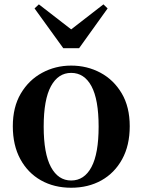

<svg xmlns="http://www.w3.org/2000/svg" viewBox="-20 -857 663 893"><path d="M311 16.2Q231.7 16.2 170.5 -18.3Q109.3 -52.8 74.5 -117Q39.6 -181.2 39.6 -269.8Q39.6 -359.1 76.8 -422Q114 -484.9 175.9 -518.4Q237.8 -551.9 311 -551.9Q385.1 -551.9 447.1 -518.8Q509 -485.6 546.2 -422.7Q583.4 -359.8 583.4 -269.8Q583.4 -180.5 548 -116.3Q512.6 -52 451.4 -17.9Q390.2 16.2 311 16.2ZM311 -17.5Q372 -17.5 405.4 -80.1Q438.7 -142.6 438.7 -268.1Q438.7 -394.2 405.4 -456.1Q372 -518 311 -518Q250.7 -518 217 -456.1Q183.2 -394.2 183.2 -268.1Q183.2 -142.6 217 -80.1Q250.7 -17.5 311 -17.5ZM160.8 -836.7 348.1 -691.7H274.1L461.1 -836.7L480.5 -817.8L347.8 -632.7H274.4L140.7 -817.8Z"/></svg>

Font: Noto Serif KR
Style: Regular
Weight: 200
Designer: Ryoko NISHIZUKA 西塚涼子 (kana & ideographs); Frank Grießhammer (Latin, Greek & Cyrillic); Wenlong ZHANG 张文龙 (bopomofo); San
Foundry: Adobe
Version: Version 2.001;hotconv 1.1.0;makeotfexe 2.6.0